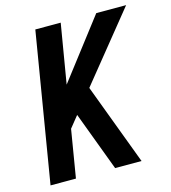

<svg xmlns="http://www.w3.org/2000/svg" viewBox="-109 -824 815 913"><g transform="rotate(-15 298.0 -367.5)"><path d="M27 0H152L191 -235L236 -291L345 0H475L325 -400L596 -735H449L225 -443L274 -735H149Z"/></g></svg>

Font: Iosevka Sparkle
Style: Bold Italic
Weight: 700
Italic angle: -9°
Designer: Belleve Invis
Foundry: Belleve Invis
Version: Version 4.5.0; ttfautohint (v1.8.3)